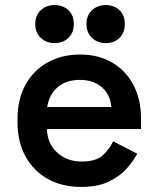

<svg xmlns="http://www.w3.org/2000/svg" viewBox="-20 -723 621 757"><path d="M299 14Q225 14 168.5 -17.5Q112 -49 80.5 -106.5Q49 -164 49 -241V-253Q49 -331 80 -388Q111 -445 167 -476.5Q223 -508 296 -508Q368 -508 422 -476.5Q476 -445 506 -388Q536 -331 536 -255V-214H165Q167 -156 206 -121Q245 -86 302 -86Q358 -86 385 -110.5Q412 -135 426 -166L521 -117Q507 -90 480.5 -59.5Q454 -29 410 -7.5Q366 14 299 14ZM166 -301H419Q415 -350 381.5 -379Q348 -408 295 -408Q240 -408 207 -379Q174 -350 166 -301ZM397 -553Q365 -553 343 -573.5Q321 -594 321 -628Q321 -663 343 -683Q365 -703 397 -703Q430 -703 451 -683Q472 -663 472 -628Q472 -594 451 -573.5Q430 -553 397 -553ZM195 -553Q163 -553 141 -573.5Q119 -594 119 -628Q119 -663 141 -683Q163 -703 195 -703Q228 -703 249.5 -683Q271 -663 271 -628Q271 -594 249.5 -573.5Q228 -553 195 -553Z"/></svg>

Font: Space Grotesk Light SemiBold
Style: Regular
Weight: 600
Version: Version 2.000